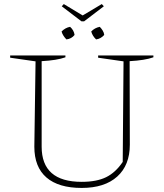

<svg xmlns="http://www.w3.org/2000/svg" viewBox="-20 -917 807 945"><path d="M382 8Q268 8 208.5 -43.5Q149 -95 149 -195L155 -615L30 -633V-644H302V-635Q260 -620 185 -616V-195Q185 -22 382 -22Q456 -22 502.5 -45Q549 -68 584 -120L588 -615L463 -633V-644H735V-635Q693 -620 618 -616L619 -205Q619 -104 557 -48Q495 8 382 8ZM481 -897 491 -886 394 -812H381L284 -886L294 -897L387 -841ZM325 -785Q344 -768 347 -745Q332 -726 307 -723Q299 -731 292.5 -741Q286 -751 283 -762Q302 -781 325 -785ZM471 -785Q479 -777 485.5 -766.5Q492 -756 493 -745Q476 -726 453 -723Q435 -740 429 -762Q446 -780 471 -785Z"/></svg>

Font: Piazzolla Thin
Style: Regular
Weight: 100
Designer: Juan Pablo del Peral
Foundry: Huerta Tipografica
Version: Version 1.330